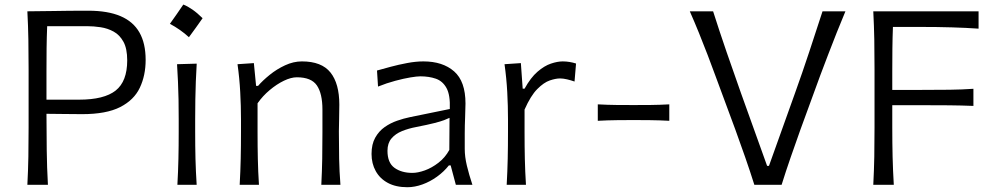

<svg xmlns="http://www.w3.org/2000/svg" viewBox="-20 -792 4264 823"><path d="M97.3 0H185.4Q181.2 -74 180.3 -148.8Q179.3 -223.7 179.2 -304.2Q210.5 -304.2 253.3 -303.4Q296 -302.7 332.2 -302.7Q435.6 -302.7 495.1 -333Q554.6 -363.4 579.4 -416.1Q604.3 -468.8 604.3 -535.3Q604.3 -606.3 577.6 -653Q550.9 -699.8 496.4 -722.9Q442 -746.1 358.1 -746.1Q274.6 -746.1 209.1 -744.8Q143.5 -743.5 97.3 -743.5Q100.6 -680.9 101.6 -623Q102.6 -565 102.6 -495.5V-246.5Q102.6 -177.8 101.6 -120.1Q100.6 -62.4 97.3 0ZM182.2 -679.8H353.2Q381.1 -679.8 411.1 -675.3Q441.2 -670.8 467.2 -656.5Q493.1 -642.3 509.2 -612.9Q525.3 -583.5 525.3 -533.4Q525.3 -443.1 475.8 -403.9Q426.4 -364.8 318.9 -364.8H179.2V-484.4Q179.2 -538.6 179.7 -585.4Q180.3 -632.3 182.2 -679.8Z M765.8 -772.5Q751.2 -751 737.2 -730.8Q723.2 -710.6 708.3 -689.9Q730.1 -678.3 750.8 -663.8Q771.6 -649.3 789.8 -632.5Q805.2 -653.2 819.7 -673.5Q834.2 -693.9 848.4 -714Q825.5 -736.6 805.1 -750.8Q784.6 -765.1 765.8 -772.5ZM740.4 0H823Q819.3 -57.6 817.9 -111.1Q816.6 -164.6 816.6 -228.7V-280.7Q816.6 -326.5 817.3 -366.1Q818 -405.7 819.4 -443Q820.8 -480.4 823.2 -519.2L738.9 -516.8Q741.3 -478.4 742.9 -441.4Q744.5 -404.4 745.3 -365.3Q746 -326.2 746 -280.7V-228.7Q746 -164.6 744.8 -111.1Q743.6 -57.6 740.4 0Z M1007.4 0H1090Q1086.3 -57.6 1085.2 -110.7Q1084 -163.8 1084 -225.9V-349.3Q1106.3 -381 1136.2 -406Q1166 -431 1196.8 -445.9Q1227.6 -460.7 1252.4 -460.7Q1314.5 -460.7 1338.3 -425.8Q1362.1 -390.9 1362.1 -322.1V-225.9Q1362.1 -163.8 1361.2 -110.7Q1360.2 -57.6 1357.3 0H1439.2Q1434.8 -57.6 1433.7 -111.1Q1432.6 -164.6 1432.6 -228.7Q1432.6 -251.5 1433.6 -280.8Q1434.5 -310.1 1434.5 -343.5Q1434.5 -433.7 1396.6 -481.2Q1358.7 -528.8 1274.1 -528.8Q1237.9 -528.8 1202 -512.1Q1166.1 -495.5 1136 -471.1Q1105.9 -446.8 1086.2 -423.9H1077.7L1068.2 -521.5L998.1 -516.8Q1006.5 -457.6 1009.7 -397.4Q1013 -337.3 1013 -280.7V-228.7Q1013 -164.6 1011.8 -111.1Q1010.6 -57.6 1007.4 0Z M1747.7 -50.9Q1701.4 -50.9 1671.1 -72.5Q1640.9 -94.2 1640.9 -145.6Q1640.9 -178.4 1658 -198.5Q1675.1 -218.7 1703.1 -230Q1731.1 -241.4 1763.8 -247.5Q1813.7 -257.3 1841.4 -264.4Q1869.1 -271.4 1883.6 -277Q1898 -282.5 1906.9 -286.9L1906 -149.2Q1887.7 -116.1 1859.3 -94.3Q1830.9 -72.4 1801 -61.6Q1771 -50.9 1747.7 -50.9ZM1726.2 10.5Q1757.5 10.5 1790.6 -1.4Q1823.6 -13.3 1853.1 -34.6Q1882.7 -55.9 1904 -82.9H1911.8L1933.9 0H2004.9Q1990.3 -43.9 1981.2 -82Q1972.1 -120.1 1972.1 -153.6V-220.2Q1972.1 -254.3 1973.7 -289.7Q1975.3 -325.1 1975.3 -348.3Q1975.3 -443.4 1926.5 -486.1Q1877.7 -528.8 1794.8 -528.8Q1762.5 -528.8 1725.4 -521.8Q1688.4 -514.9 1654.3 -505.7Q1620.1 -496.6 1596 -489.7L1600.4 -420.9Q1638.2 -436.1 1674.4 -445.7Q1710.7 -455.4 1738.9 -460.1Q1767.2 -464.8 1781.7 -464.8Q1818.7 -464.8 1848.1 -454.7Q1877.6 -444.5 1894 -414.5Q1910.4 -384.5 1908.1 -324.8L1736.7 -289.7Q1711 -284.5 1682.5 -274.6Q1653.9 -264.8 1629 -247.4Q1604.1 -230 1588.4 -201.9Q1572.6 -173.9 1572.6 -132.2Q1572.6 -90.9 1590.6 -58.6Q1608.5 -26.2 1642.7 -7.9Q1676.9 10.5 1726.2 10.5Z M2151.9 0H2234.5Q2230.9 -57.6 2229.7 -110.7Q2228.5 -163.8 2228.5 -225.9V-322.3Q2254.8 -381.9 2283 -410.2Q2311.2 -438.6 2336.7 -447.2Q2362.3 -455.8 2380.6 -455.8Q2394 -455.8 2410.6 -451.9Q2427.2 -448 2442.7 -442.5L2449.2 -519.7Q2435.8 -524 2421.4 -526.4Q2407 -528.8 2391.9 -528.8Q2369.6 -528.8 2341.4 -519.3Q2313.2 -509.8 2284 -484.6Q2254.8 -459.5 2228.5 -411.9H2220.5L2212.7 -521.5L2142.6 -516.8Q2151 -457.6 2154.3 -397.4Q2157.5 -337.3 2157.5 -280.7V-228.7Q2157.5 -164.6 2156.3 -111.1Q2155.1 -57.6 2151.9 0Z M2542.4 -274.2Q2584.5 -276.5 2623.3 -276.9Q2662.1 -277.4 2695.6 -277.4Q2729.3 -277.4 2768.3 -276.9Q2807.3 -276.5 2848.9 -274.2V-344.7Q2807.3 -342.4 2768.3 -342Q2729.3 -341.7 2695.6 -341.7Q2662.1 -341.7 2623.3 -342Q2584.5 -342.4 2542.4 -344.7Z M3213.4 0H3330.4Q3348.1 -56.9 3369.7 -119.1Q3391.2 -181.2 3410.5 -235L3496.4 -469.9Q3511.3 -510.1 3529.4 -556.8Q3547.4 -603.5 3566.4 -651.7Q3585.4 -699.8 3603.9 -743.5H3505.7Q3478.7 -660 3448.7 -569.5Q3418.7 -478.9 3388.8 -395.8L3276.1 -80.9H3268.2L3155.8 -394Q3126.7 -475.6 3094.7 -568.5Q3062.8 -661.3 3036.7 -743.5H2936.8Q2956.3 -699.3 2976 -650.9Q2995.6 -602.5 3013.6 -555.5Q3031.6 -508.5 3046 -468.8L3132.2 -235.9Q3151.9 -182.3 3173.8 -119.2Q3195.8 -56 3213.4 0Z M3723.3 0H3811.2Q3807.5 -62.4 3806.1 -120.1Q3804.7 -177.8 3804.7 -246.5V-341.1H3924.1Q3995.3 -341.1 4047.8 -340.6Q4100.3 -340.1 4152.5 -338V-411.4Q4103.2 -408 4050.5 -407.3Q3997.8 -406.6 3925 -406.6H3804.7V-484.4Q3804.7 -537.6 3805.2 -583.8Q3805.7 -629.9 3807.5 -676.6H3917.6Q4000 -676.6 4060.9 -674.7Q4121.7 -672.9 4174.6 -669.2V-743.5H3723.3Q3726.5 -680.9 3727.6 -623Q3728.6 -565 3728.6 -495.5V-246.5Q3728.6 -177.8 3727.6 -120.1Q3726.5 -62.4 3723.3 0Z"/></svg>

Font: Pinar-VF
Style: Regular
Weight: 300
Designer: Amin Abedi
Version: Version 3.0